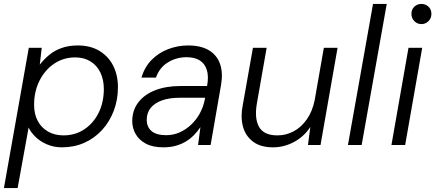

<svg xmlns="http://www.w3.org/2000/svg" viewBox="-33 -740 2222 980"><path d="M-13 220 114 -496H180L170 -410Q191 -437 218 -459.5Q245 -482 281.5 -495Q318 -508 364 -508Q429 -508 475 -480Q521 -452 545 -404Q569 -356 569 -296Q569 -230 547.5 -174Q526 -118 487.5 -76Q449 -34 397 -11Q345 12 283 12Q242 12 207 -3Q172 -18 148 -41.5Q124 -65 113 -89L57 220ZM291 -49Q351 -49 397.5 -80Q444 -111 470.5 -164.5Q497 -218 497 -286Q497 -333 479.5 -369.5Q462 -406 429 -426.5Q396 -447 351 -447Q291 -447 243.5 -415Q196 -383 168.5 -328Q141 -273 141 -205Q141 -158 159.5 -123Q178 -88 212 -68.5Q246 -49 291 -49Z M801 12Q746 12 711 -7Q676 -26 659 -56.5Q642 -87 642 -121Q642 -177 673 -217.5Q704 -258 759.5 -279.5Q815 -301 889 -301H1024Q1033 -351 1022.5 -383.5Q1012 -416 986 -432Q960 -448 919 -448Q867 -448 824 -421.5Q781 -395 763 -344H689Q705 -398 741 -434.5Q777 -471 826 -489.5Q875 -508 927 -508Q993 -508 1034 -483Q1075 -458 1090.5 -412.5Q1106 -367 1095 -305L1042 0H978L990 -91Q976 -70 957.5 -51Q939 -32 916 -18Q893 -4 864.5 4Q836 12 801 12ZM815 -50Q853 -50 885.5 -65Q918 -80 944 -105Q970 -130 987 -161.5Q1004 -193 1011 -226L1014 -241H883Q831 -241 793.5 -227.5Q756 -214 736 -189Q716 -164 716 -129Q716 -92 740.5 -71Q765 -50 815 -50Z M1360 12Q1297 12 1258.5 -17Q1220 -46 1207 -94.5Q1194 -143 1206 -203L1258 -496H1328L1278 -211Q1265 -135 1289.5 -92Q1314 -49 1383 -49Q1427 -49 1465.5 -69.5Q1504 -90 1532.5 -130Q1561 -170 1573 -228L1620 -496H1690L1603 0H1539L1551 -92Q1519 -43 1468 -15.5Q1417 12 1360 12Z M1743 0 1871 -720H1941L1813 0Z M1965 0 2052 -496H2122L2035 0ZM2118 -617Q2097 -617 2082 -632Q2067 -647 2067 -669Q2067 -692 2082 -706Q2097 -720 2118 -720Q2139 -720 2154 -706Q2169 -692 2169 -669Q2169 -647 2154 -632Q2139 -617 2118 -617Z"/></svg>

Font: DM Sans 24pt Light
Style: Italic
Weight: 300
Italic angle: -10°
Designer: Colophon Foundry, Jonny Pinhorn
Foundry: Colophon Foundry
Version: Version 4.004;gftools[0.9.30]